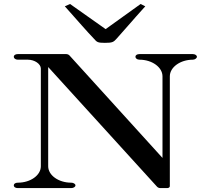

<svg xmlns="http://www.w3.org/2000/svg" viewBox="-20 -963 1074 983"><path d="M71.3 0H344.6C355.4 0 366.3 -5.9 366.3 -13.9C366.3 -21.8 355.4 -27.7 344.6 -27.7C280.2 -27.7 226.7 -65.3 226.7 -111.9V-619.8L784.2 -6.9C788.1 -3 794.1 0 801 0H835.6C843.6 0 849.5 -4 849.5 -9.9V-572.3C849.5 -618.8 903 -657.4 967.3 -657.4C978.2 -657.4 988.1 -665.3 988.1 -672.3C988.1 -680.2 978.2 -686.1 967.3 -686.1H694.1C681.2 -686.1 673.3 -680.2 673.3 -672.3C673.3 -665.3 681.2 -657.4 694.1 -657.4C758.4 -657.4 811.9 -618.8 811.9 -572.3V-154.5L335.6 -679.2C331.7 -683.2 325.7 -686.1 318.8 -686.1H71.3C58.4 -686.1 50.5 -680.2 50.5 -672.3C50.5 -665.3 58.4 -657.4 71.3 -657.4H122.8C157.4 -657.4 189.1 -635.6 189.1 -611.9V-111.9C189.1 -65.3 135.6 -27.7 71.3 -27.7C58.4 -27.7 50.5 -21.8 50.5 -13.9C50.5 -5.9 58.4 0 71.3 0ZM516.8 -743.6C556.4 -743.6 561.4 -747.5 578.2 -766.3C610.9 -802 656.4 -856.4 723.8 -930.7L700 -942.6L520.8 -813.9L338.6 -942.6L311.9 -930.7C379.2 -855.4 427.7 -799 460.4 -765.3C476.2 -747.5 479.2 -743.6 516.8 -743.6Z"/></svg>

Font: Biblismive
Style: Regular
Weight: 400
Designer: Susan Drake
Foundry: Susan Drake
Version: Version 1.0; ttfautohint (v1.8.4.7-5d5b)